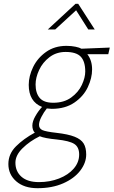

<svg xmlns="http://www.w3.org/2000/svg" viewBox="-20 -750 597 1009"><path d="M24 112Q24 59 64 19Q104 -21 163 -53Q157 -58 153.5 -68Q150 -78 150 -90Q150 -112 166 -140Q182 -168 201 -188Q131 -216 131 -304Q131 -350 154 -397.5Q177 -445 222 -477Q267 -509 329 -509Q355 -509 376.5 -504.5Q398 -500 408 -494L557 -500L549 -465H439Q464 -433 464 -385Q464 -340 441.5 -292Q419 -244 371 -211Q323 -178 252 -178L226 -180Q210 -160 197.5 -135.5Q185 -111 185 -94Q185 -74 203.5 -66Q222 -58 276 -52Q338 -45 372 -31.5Q406 -18 419.5 4Q433 26 433 62Q433 106 401.5 147Q370 188 312 213.5Q254 239 177 239Q107 239 65.5 203Q24 167 24 112ZM428 -374Q428 -427 404.5 -452Q381 -477 325 -477Q276 -477 240 -449.5Q204 -422 185.5 -382Q167 -342 167 -306Q167 -261 188.5 -235.5Q210 -210 260 -210Q316 -210 354 -237.5Q392 -265 410 -303.5Q428 -342 428 -374ZM396 62Q396 23 370.5 6.5Q345 -10 278 -17Q215 -23 189 -34Q136 -8 98.5 29Q61 66 61 105Q61 151 93 179Q125 207 185 207Q242 207 290.5 188Q339 169 367.5 136Q396 103 396 62ZM377 -730H391L478 -595H444L380 -696L270 -595H231Z"/></svg>

Font: Cairo ExtraLight
Style: Italic
Weight: 275
Italic angle: -13°
Designer: Mohamed Gaber, Accademia di Belle Arti di Urbino and others
Foundry: Kief Type Foundry, Accademia di Belle Arti di Urbino and others
Version: Version 3.011